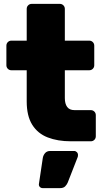

<svg xmlns="http://www.w3.org/2000/svg" viewBox="-20 -730 540 992"><path d="M346 0Q278 0 226.5 -20Q175 -40 146.5 -85.5Q118 -131 118 -206V-367H39Q28 -367 20.5 -374.5Q13 -382 13 -393V-494Q13 -505 20.5 -512.5Q28 -520 39 -520H118V-684Q118 -695 125.5 -702.5Q133 -710 144 -710H289Q300 -710 307.5 -702.5Q315 -695 315 -684V-520H441Q452 -520 459.5 -512.5Q467 -505 467 -494V-393Q467 -382 459.5 -374.5Q452 -367 441 -367H315V-223Q315 -194 327 -177.5Q339 -161 365 -161H449Q460 -161 467.5 -153.5Q475 -146 475 -135V-26Q475 -15 467.5 -7.5Q460 0 449 0ZM201 242Q192 242 186 236Q180 230 181 221L201 87Q203 73 212.5 61.5Q222 50 240 50H363Q371 50 377 56Q383 62 383 71Q383 76 382 80L330 213Q326 223 317 232.5Q308 242 290 242Z"/></svg>

Font: Rubik ExtraBold
Style: Regular
Weight: 800
Designer: Hubert and Fischer
Foundry: Hubert and Fischer
Version: Version 2.300;gftools[0.9.30]